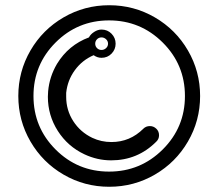

<svg xmlns="http://www.w3.org/2000/svg" viewBox="-20 -613 834 734"><path d="M96.5 -72Q50 -152 50 -246Q50 -340 96.5 -420Q143 -500 223 -546.5Q303 -593 397.5 -593Q492 -593 572 -546.5Q652 -500 698.5 -420Q745 -340 745 -246Q745 -152 698.5 -72Q652 8 572 54.5Q492 101 397.5 101Q303 101 223 54.5Q143 8 96.5 -72ZM192.5 -450.5Q108 -366 108 -246Q108 -126 192.5 -41.5Q277 43 397 43Q517 43 602 -41.5Q687 -126 687 -246Q687 -366 602 -450.5Q517 -535 397 -535Q277 -535 192.5 -450.5ZM368 -500Q391 -500 406.5 -484Q422 -468 422 -446Q422 -424 406.5 -408Q391 -392 368 -392Q352 -392 338 -402Q294 -383 266 -344.5Q238 -306 233 -258Q233 -250 233 -243Q233 -192 260 -150Q287 -108 333 -86Q367 -70 406 -70Q477 -70 528 -121Q538 -131 553 -131Q567 -131 577.5 -121Q588 -111 588 -96Q588 -81 577 -71Q506 0 405 0Q352 0 303 -23Q239 -53 201 -112.5Q163 -172 163 -243Q163 -253 164 -264Q169 -320 198 -369Q242 -441 320 -470Q326 -482 340 -491Q354 -500 368 -500ZM385.5 -463Q378 -470 368 -470Q358 -470 351 -463Q344 -456 344 -446Q344 -436 351 -429Q358 -422 368 -422Q378 -422 385.5 -429Q393 -436 393 -446Q393 -456 385.5 -463Z"/></svg>

Font: Sakbunderan
Style: Regular
Weight: 400
Version: Version 1.00